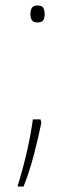

<svg xmlns="http://www.w3.org/2000/svg" viewBox="-20 -645 274 701"><path d="M116 -563Q101 -563 96 -572Q91 -581 91 -594Q91 -606 96 -615.5Q101 -625 116 -625Q134 -625 138.5 -615.5Q143 -606 143 -594Q143 -581 138.5 -572Q134 -563 116 -563ZM131 -197Q120 -142 103.5 -79Q87 -16 66 36H44Q66 -37 79 -94.5Q92 -152 100 -209H128Z"/></svg>

Font: Noto Sans Oriya UI Thin
Style: Regular
Weight: 100
Designer: Amélie Bonet and Sol Matas
Foundry: Google LLC
Version: Version 2.000